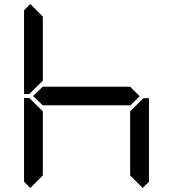

<svg xmlns="http://www.w3.org/2000/svg" viewBox="-20 -975 856 950"><path d="M130 -45 99 -76V-490H126L130 -485L192 -424V-107ZM130 -515 126 -510H99V-924L130 -955L192 -893V-576ZM671 -499 624 -453V-454H192V-453L144 -500L192 -547V-546H624ZM685 -485 690 -489H717V-76L686 -45L624 -107V-424Z"/></svg>

Font: DSEG7 Classic
Style: Regular
Weight: 400
Designer: Keshikan(Twitter:@keshinomi_88pro)
Version: Version 0.46